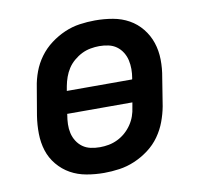

<svg xmlns="http://www.w3.org/2000/svg" viewBox="-65 -599 730 678"><g transform="rotate(-10 300.0 -260.0)"><path d="M256 8Q224 8 193 2.5Q162 -3 136 -17.5Q110 -32 90.5 -55.5Q71 -79 62 -107.5Q53 -136 52.5 -168Q52 -200 57 -232L74 -332Q78 -359 88 -386Q98 -413 115.5 -437Q133 -461 157 -479Q181 -497 207.5 -508.5Q234 -520 262 -524Q290 -528 317 -528Q350 -528 381 -522.5Q412 -517 438 -502.5Q464 -488 483 -464.5Q502 -441 511.5 -412.5Q521 -384 521.5 -352Q522 -320 516 -288L500 -188Q495 -161 485 -134Q475 -107 458 -83Q441 -59 417 -41Q393 -23 366 -11.5Q339 0 311 4Q283 8 256 8ZM176 -300H410L411 -303Q414 -320 414 -336.5Q414 -353 410.5 -368.5Q407 -384 398.5 -397.5Q390 -411 377.5 -420Q365 -429 349 -432.5Q333 -436 316 -436Q301 -436 284.5 -433Q268 -430 253 -422.5Q238 -415 224.5 -403.5Q211 -392 202 -378Q193 -364 187.5 -348.5Q182 -333 179 -317ZM257 -84Q273 -84 289 -87Q305 -90 320.5 -97.5Q336 -105 349 -116.5Q362 -128 371.5 -142Q381 -156 386.5 -171.5Q392 -187 394 -203L397 -220H163V-217Q160 -200 159.5 -183.5Q159 -167 162.5 -151.5Q166 -136 174.5 -122.5Q183 -109 195.5 -100Q208 -91 224 -87.5Q240 -84 257 -84Z"/></g></svg>

Font: Iosevka SS04 Semibold Extended
Style: Italic
Weight: 600
Width: 7
Italic angle: -9°
Monospace: yes
Designer: Belleve Invis
Foundry: Belleve Invis
Version: Version 19.0.0; ttfautohint (v1.8.4)